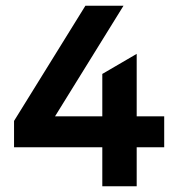

<svg xmlns="http://www.w3.org/2000/svg" viewBox="-20 -650 620 670"><path d="M337 0V-136H29V-228L278 -630H411L172 -244H337V-392L457 -462V-244H553V-136H457V0Z"/></svg>

Font: Sometype Mono
Style: Bold
Weight: 700
Monospace: yes
Designer: Ryoichi Tsunekawa
Foundry: Dharma Type
Version: Version 1.000; ttfautohint (v1.8.3)